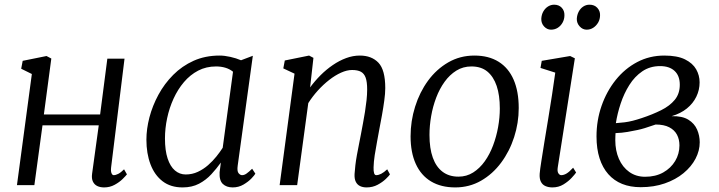

<svg xmlns="http://www.w3.org/2000/svg" viewBox="-20 -808 3136 838"><path d="M465 -78Q463 -60 466.8 -51.8Q470.5 -43.5 476 -43.5Q485 -43.5 496.2 -49.2Q507.5 -55 521.5 -69L534 -47Q529.5 -41 515.5 -27Q501.5 -13 480.5 -1.5Q459.5 10 434.5 10Q417.5 10 404.8 4Q392 -2 385.5 -15.5Q379 -29 382 -50L411 -261H165.5L130 0H54L119 -485L72.5 -508L79 -542.5L183 -563.5L204 -552.5L171.5 -308.5H417L448.5 -552H523.5Z M1017.5 -85.5Q1014 -61 1021.2 -52.2Q1028.5 -43.5 1036.5 -43.5Q1046.5 -43.5 1056.5 -50.8Q1066.5 -58 1080.5 -71.5L1094.5 -50Q1091 -43.5 1077.5 -29.2Q1064 -15 1042.8 -2.5Q1021.5 10 995.5 10Q968.5 10 952.5 -5.2Q936.5 -20.5 938.5 -56.5L944 -98.5Q925.5 -72.5 902.5 -47.5Q879.5 -22.5 848.8 -6.2Q818 10 777 10Q724.5 10 689.5 -17Q654.5 -44 636.8 -91Q619 -138 619 -198.5Q619 -245 632.2 -295.8Q645.5 -346.5 671.5 -394.5Q697.5 -442.5 736 -481.2Q774.5 -520 825.2 -542.8Q876 -565.5 938.5 -565.5Q959.5 -565.5 985.2 -559.8Q1011 -554 1032 -545L1083.5 -564.5ZM997 -495Q982 -507 963.2 -512.5Q944.5 -518 923 -518Q880 -518 845 -499.8Q810 -481.5 783 -449.8Q756 -418 737.5 -377.5Q719 -337 709.5 -292.2Q700 -247.5 700 -203.5Q700 -151.5 711.5 -116.5Q723 -81.5 743.5 -64Q764 -46.5 790.5 -46.5Q819 -46.5 843.5 -58Q868 -69.5 888.2 -87.2Q908.5 -105 924.5 -125Q940.5 -145 952 -163Z M1333.5 -426.5Q1354 -454.5 1379.2 -479.8Q1404.5 -505 1432.8 -524.2Q1461 -543.5 1490.8 -554.5Q1520.5 -565.5 1550.5 -565.5Q1602 -565.5 1631.8 -534.2Q1661.5 -503 1661.5 -423.5Q1661.5 -400 1657.2 -369Q1653 -338 1647.2 -305.8Q1641.5 -273.5 1636 -246Q1631.5 -220.5 1625.8 -190.5Q1620 -160.5 1615.5 -131Q1611 -101.5 1610.5 -77.5Q1610 -61 1612.8 -52.2Q1615.5 -43.5 1622 -43.5Q1632 -43.5 1643.8 -49.5Q1655.5 -55.5 1670 -69L1682 -47Q1678.5 -41 1664 -27Q1649.5 -13 1628 -1.5Q1606.5 10 1580 10Q1563.5 10 1551.2 4Q1539 -2 1532.8 -14.8Q1526.5 -27.5 1527.5 -48.5Q1528.5 -65 1531 -86.5Q1533.5 -108 1537.8 -131.5Q1542 -155 1546.8 -178.5Q1551.5 -202 1555.5 -223Q1559.5 -245 1564.2 -269.5Q1569 -294 1573 -319.8Q1577 -345.5 1579.8 -370.5Q1582.5 -395.5 1582.5 -417.5Q1582.5 -450.5 1576 -468.8Q1569.5 -487 1555.2 -494.8Q1541 -502.5 1516.5 -502.5Q1494.5 -502.5 1468.8 -491Q1443 -479.5 1417 -459.2Q1391 -439 1367.2 -412.8Q1343.5 -386.5 1325.5 -358L1277 0H1200.5L1265.5 -486.5L1216.5 -509.5L1223 -544L1329 -565.5L1348 -555.5Z M2050.5 -565.5Q2113 -565.5 2156.2 -538.5Q2199.5 -511.5 2221.8 -460.2Q2244 -409 2244 -336.5Q2244 -271.5 2224 -209.5Q2204 -147.5 2167.2 -98Q2130.5 -48.5 2079.5 -19.2Q2028.5 10 1967 10Q1905 10 1861.2 -16.2Q1817.5 -42.5 1794.8 -92.5Q1772 -142.5 1772 -213Q1772 -279.5 1791.8 -342.5Q1811.5 -405.5 1848.2 -455.8Q1885 -506 1936.5 -535.8Q1988 -565.5 2050.5 -565.5ZM2037.5 -518Q2001 -518 1971.8 -499.8Q1942.5 -481.5 1920.5 -451Q1898.5 -420.5 1883.8 -381.8Q1869 -343 1861.8 -301Q1854.5 -259 1854.5 -219Q1854.5 -160.5 1869 -120Q1883.5 -79.5 1911.8 -58.2Q1940 -37 1981 -37Q2016.5 -37 2045.2 -55.2Q2074 -73.5 2095.8 -104Q2117.5 -134.5 2132 -173Q2146.5 -211.5 2154 -253.2Q2161.5 -295 2161.5 -334.5Q2161.5 -392 2147.8 -432.8Q2134 -473.5 2107 -495.8Q2080 -518 2037.5 -518Z M2391 10Q2374 10 2360.8 4.2Q2347.5 -1.5 2340.8 -14.8Q2334 -28 2335.5 -50Q2337 -68.5 2342.8 -105Q2348.5 -141.5 2356.2 -189.2Q2364 -237 2372.8 -290Q2381.5 -343 2389.5 -395Q2397.5 -447 2403.5 -491L2339 -511.5L2344.5 -542.5L2468.5 -563.5L2489 -553.5L2414.5 -78.5Q2411.5 -60 2417 -51.8Q2422.5 -43.5 2429.5 -43.5Q2440.5 -43.5 2452.5 -50.5Q2464.5 -57.5 2481.5 -76L2494.5 -55Q2489.5 -47.5 2475.2 -32Q2461 -16.5 2439.5 -3.2Q2418 10 2391 10ZM2385 -678.5Q2368 -678.5 2355 -692.2Q2342 -706 2342.5 -726Q2343.5 -744.5 2351.5 -758.2Q2359.5 -772 2372 -779.8Q2384.5 -787.5 2398.5 -787.5Q2419.5 -787.5 2431.8 -774.2Q2444 -761 2443.5 -741.5Q2443.5 -724 2435.5 -709.5Q2427.5 -695 2414.5 -686.8Q2401.5 -678.5 2385 -678.5ZM2540.5 -678.5Q2523 -678.5 2510 -692.8Q2497 -707 2497.5 -726Q2498.5 -743.5 2506 -757.5Q2513.5 -771.5 2525.8 -779.5Q2538 -787.5 2553 -787.5Q2574.5 -787.5 2587 -773.8Q2599.5 -760 2599 -742Q2599 -724 2590.8 -709.8Q2582.5 -695.5 2569.5 -687Q2556.5 -678.5 2540.5 -678.5Z M2776.5 9Q2731 9 2695.5 -5.2Q2660 -19.5 2635 -47.8Q2610 -76 2596.8 -117.2Q2583.5 -158.5 2583.5 -212.5Q2583.5 -282.5 2605.5 -345.8Q2627.5 -409 2667.2 -458.8Q2707 -508.5 2761 -537Q2815 -565.5 2879.5 -565.5Q2936 -565.5 2969.8 -548.8Q3003.5 -532 3018.5 -505.5Q3033.5 -479 3033.5 -448.5Q3033.5 -415.5 3019.2 -386Q3005 -356.5 2977.8 -334.5Q2950.5 -312.5 2911.5 -301Q2958 -302 2984.5 -285.5Q3011 -269 3022.5 -242.5Q3034 -216 3034 -187Q3034 -150.5 3015.8 -115.5Q2997.5 -80.5 2963.2 -52.2Q2929 -24 2881.5 -7.5Q2834 9 2776.5 9ZM2795.5 -36.5Q2841 -36.5 2874.5 -55.2Q2908 -74 2926.8 -105.2Q2945.5 -136.5 2945.5 -173.5Q2945.5 -199.5 2934.8 -220Q2924 -240.5 2901 -252.5Q2878 -264.5 2841.5 -264.5Q2834 -262.5 2821.8 -258Q2809.5 -253.5 2794 -248.8Q2778.5 -244 2762 -240.5Q2743 -236.5 2718.8 -232.2Q2694.5 -228 2666.5 -227Q2666 -219 2665.8 -211.2Q2665.5 -203.5 2665.5 -196Q2665.5 -151 2681.2 -114.8Q2697 -78.5 2726.5 -57.5Q2756 -36.5 2795.5 -36.5ZM2668 -270.5Q2689 -272 2706.5 -274.2Q2724 -276.5 2741.8 -281Q2759.5 -285.5 2780.5 -292.5Q2827.5 -308 2865.2 -326.8Q2903 -345.5 2925 -372.2Q2947 -399 2947 -438Q2947 -477.5 2924.2 -498.5Q2901.5 -519.5 2861 -519.5Q2817 -519.5 2783.5 -496.8Q2750 -474 2726.8 -437Q2703.5 -400 2689 -356.2Q2674.5 -312.5 2668 -270.5Z"/></svg>

Font: Merriweather 24pt Light
Style: Italic
Weight: 300
Italic angle: -7.8°
Version: Version 2.101